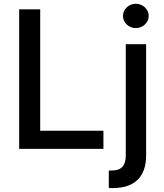

<svg xmlns="http://www.w3.org/2000/svg" viewBox="-20 -776 853 1001"><path d="M79.9 0H519.2V-94.5H189.6V-727.3H79.9ZM547.2 204.2C554.7 204.5 561.4 204.5 568.9 204.5C681.8 204.5 741.8 144.9 741.8 35.5V-545.5H635.7V34.8C635.7 85.2 614.7 112.9 564.3 112.9H547.2ZM621.1 -692.8C621.1 -658 651.3 -629.6 688.2 -629.6C724.8 -629.6 755.3 -658 755.3 -692.8C755.3 -727.6 724.8 -756.4 688.2 -756.4C651.3 -756.4 621.1 -727.6 621.1 -692.8Z"/></svg>

Font: Margiela Sans Medium
Style: Regular
Weight: 500
Designer: Stefan Endress, Andreas Faust
Version: Version 1.100;FEAKit 1.0